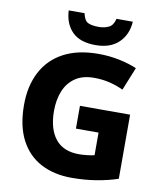

<svg xmlns="http://www.w3.org/2000/svg" viewBox="-100 -1022 937 1112"><g transform="rotate(10 368.5 -466.0)"><path d="M373 -409H668V-32Q612 -13 543.5 -1.5Q475 10 397 10Q293 10 215.5 -31Q138 -72 95.5 -154Q53 -236 53 -359Q53 -470 96 -552.5Q139 -635 222.5 -679.5Q306 -724 427 -724Q492 -724 551 -711.5Q610 -699 654 -680L599 -544Q561 -562 518 -572.5Q475 -583 427 -583Q358 -583 314.5 -552.5Q271 -522 250.5 -470.5Q230 -419 230 -355Q230 -249 276.5 -190.5Q323 -132 415 -132Q438 -132 464.5 -135Q491 -138 506 -142V-275H373ZM590 -942Q585 -865 536 -818Q487 -771 400 -771Q309 -771 263 -817Q217 -863 213 -942H306Q315 -900 336.5 -889Q358 -878 400 -878Q434 -878 459.5 -890.5Q485 -903 494 -942Z"/></g></svg>

Font: Noto Sans Georgian ExtraBold
Style: Regular
Weight: 800
Designer: Monotype Design Team, Akaki Razmadze
Foundry: Google LLC
Version: Version 2.005; ttfautohint (v1.8.4.7-5d5b)